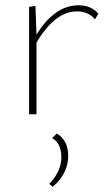

<svg xmlns="http://www.w3.org/2000/svg" viewBox="-20 -432 413 726"><path d="M352 -380 339 -359Q314 -389 271 -389Q188 -389 118 -271V0H90V-406L114 -410L118 -301Q151 -355 191 -383.5Q231 -412 277 -412Q325 -412 352 -380ZM238 158Q238 191 222.5 221.5Q207 252 179 274L166 263Q187 243 199.5 216.5Q212 190 212 163Q212 110 177 90L195 73Q238 99 238 158Z"/></svg>

Font: Ysabeau Infant Extralight
Style: Regular
Weight: 200
Designer: Christian Thalmann (Catharsis Fonts)
Version: Version 0.003